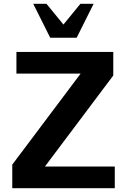

<svg xmlns="http://www.w3.org/2000/svg" viewBox="-20 -997 672 1017"><path d="M588 0V-115H218L580 -597V-722H67V-607H407L45 -125V0ZM246 -797H386L476 -977H406L316 -867L226 -977H156Z"/></svg>

Font: Perun
Style: Bold
Weight: 700
Foundry: Copyright (c) Stefan Peev, Context Ltd, 2016
Version: Version 1.089